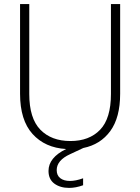

<svg xmlns="http://www.w3.org/2000/svg" viewBox="-20 -722 685 938"><path d="M78 -264V-702H123V-263Q123 -144 177 -88.5Q231 -33 324 -33Q416 -33 469 -88Q522 -143 522 -263V-702H567V-264Q567 -148 519 -82Q471 -16 387 1L323 31Q257 61 257 109Q257 135 274.5 148.5Q292 162 322 162Q350 162 386 149V183Q350 196 318 196Q274 196 245.5 175Q217 154 217 113Q217 48 303 6Q200 0 139 -67.5Q78 -135 78 -264Z"/></svg>

Font: Poppins ExtraLight
Style: Regular
Weight: 275
Designer: Ninad Kale (Devanagari), Jonny Pinhorn (Latin)
Foundry: Indian Type Foundry
Version: Version 3.200;PS 1.000;hotconv 16.6.54;makeotf.lib2.5.65590